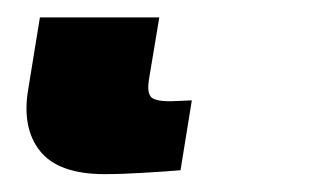

<svg xmlns="http://www.w3.org/2000/svg" viewBox="-20 38 352 216"><path d="M97.7 233.9Q45.9 233.9 25.1 208Q4.4 182.1 11.7 138.7L24.9 57.6H159.2L147.5 127.9Q145.5 140.6 149.2 146.2Q152.8 151.9 171.4 151.9Q173.3 151.9 179.9 151.6Q186.5 151.4 195.8 150.9L183.1 229.5Q166 231 141.4 232.4Q116.7 233.9 97.7 233.9Z"/></svg>

Font: Inter 20pt Black
Style: Italic
Weight: 900
Italic angle: -9.3988°
Version: Version 4.001;git-66647c0bb